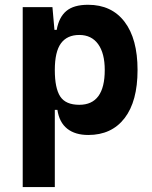

<svg xmlns="http://www.w3.org/2000/svg" viewBox="-20 -547 626 792"><path d="M73.7 224.6V-517.6H196.3L204.6 -423.8H213.9Q223.1 -476.1 253.7 -501.7Q284.2 -527.3 343.3 -527.3Q440.4 -527.3 493.9 -457Q547.4 -386.7 547.4 -258.3Q547.4 -128.9 493.9 -59.6Q440.4 9.8 344.2 9.8Q290 9.8 257.3 -16.1Q224.6 -42 216.8 -93.8H206.1V224.6ZM206.1 -258.3Q206.1 -183.1 228.5 -148.9Q251 -114.7 307.1 -114.7Q412.1 -114.7 412.1 -258.3Q412.1 -327.1 384.8 -365Q357.4 -402.8 307.1 -402.8Q256.8 -402.8 231.4 -368.2Q206.1 -333.5 206.1 -258.3Z"/></svg>

Font: CaskaydiaMono NF
Style: Bold
Weight: 700
Designer: Aaron Bell
Foundry: Saja Typeworks
Version: Version 2111.001; ttfautohint (v1.8.4);Nerd Fonts 3.1.1